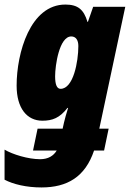

<svg xmlns="http://www.w3.org/2000/svg" viewBox="-48 -583 570 843"><path d="M134 240C247 240 326 194 365 78H409L429 -18H388L502 -553H361L338 -487H336C320 -541 294 -563 239 -563C85 -563 25 -351 25 -207C25 -107 71 -53 138 -53C182 -53 214 -65 248 -109H251C243 -84 237 -62 233 -45L227 -18H117L97 78H201C187 101 164 116 128 116C76 116 7 95 -28 74V206C10 226 68 240 134 240ZM218 -193C202 -193 194 -211 194 -248C194 -295 212 -423 265 -423C285 -423 296 -407 296 -381C296 -312 274 -193 218 -193Z"/></svg>

Font: Noto Sans UI Condensed Black
Style: Italic
Weight: 900
Width: 3
Italic angle: -192°
Designer: Monotype Design Team
Foundry: Monotype Imaging Inc.
Version: Version 1.901